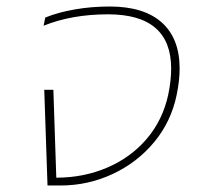

<svg xmlns="http://www.w3.org/2000/svg" viewBox="-20 -570 614 590"><path d="M116 -294H144L153 -24Q237 -24 309.5 -55Q382 -86 431 -143.5Q480 -201 497 -279Q506 -323 506 -359Q506 -526 312 -526Q201 -526 114 -491L119 -516Q158 -532 209.5 -541Q261 -550 317 -550Q422 -550 477 -501Q532 -452 532 -359Q532 -323 523 -279Q506 -196 453.5 -133Q401 -70 325.5 -35Q250 0 166 0H126Z"/></svg>

Font: Prompt Thin
Style: Italic
Weight: 250
Italic angle: -12°
Designer: Katatrad Team
Foundry: CadsonDemak
Version: Version 1.001